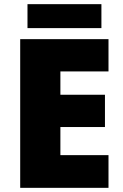

<svg xmlns="http://www.w3.org/2000/svg" viewBox="-20 -902 589 922"><path d="M501 0H77V-714H501V-559H270V-447H484V-292H270V-157H501ZM467 -882V-767H112V-882Z"/></svg>

Font: Noto Sans Black
Style: Regular
Weight: 900
Designer: Monotype Design Team
Foundry: Monotype Imaging Inc.
Version: Version 2.007